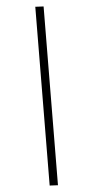

<svg xmlns="http://www.w3.org/2000/svg" viewBox="-98 -782 424 875"><g transform="rotate(10 114.5 -344.5)"><path d="M199 55 -7 -736 30 -744 236 47Z"/></g></svg>

Font: Nunito Sans 10pt Condensed ExtraLight
Style: Regular
Weight: 250
Width: 3
Designer: Vernon Adams
Foundry: Vernon Adams
Version: Version 3.101;gftools[0.9.27]